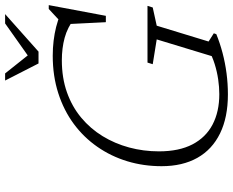

<svg xmlns="http://www.w3.org/2000/svg" viewBox="-102 -822 934 770"><g transform="rotate(-90 365.0 -437.0)"><path d="M372.5 -24.5Q400.5 -24.5 431.5 -29Q462.5 -33.5 493 -43Q523.5 -52.5 550 -67.5L517.5 -30.5L592 -275.5L492.5 -291.5L499 -312.5H726.5L720 -291.5L647 -275.5L583.5 -67.5L616.5 -46.5L613 -36.5Q577.5 -22 537.8 -11.5Q498 -1 456 4.5Q414 10 371.5 10Q279.5 10 215 -21.5Q150.5 -53 117 -112.5Q83.5 -172 83.5 -256Q83.5 -328 103.2 -393.2Q123 -458.5 161 -513.2Q199 -568 253 -608Q307 -648 376 -670.2Q445 -692.5 526.5 -692.5Q557.5 -692.5 586.5 -689Q615.5 -685.5 642.2 -678.8Q669 -672 693 -662H664L714 -708.5H729.5L686.5 -479.5H661L653 -640L678 -604.5Q640 -633.5 598.2 -644.8Q556.5 -656 508.5 -656Q437.5 -656 379.8 -635.5Q322 -615 278 -578.2Q234 -541.5 204 -492.5Q174 -443.5 158.5 -386Q143 -328.5 143 -266.5Q143 -186 171 -132.2Q199 -78.5 250.5 -51.5Q302 -24.5 372.5 -24.5ZM693.5 -883.5 543 -749.5H495.5L427 -883.5H455.5L533.5 -785.5H517.5L656 -883.5Z"/></g></svg>

Font: Newsreader Light
Style: Italic
Weight: 300
Italic angle: -17°
Designer: Hugues Gentile
Foundry: Production Type
Version: Version 1.003